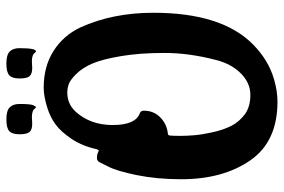

<svg xmlns="http://www.w3.org/2000/svg" viewBox="-164 -709 890 602"><g transform="rotate(-90 281.0 -408.0)"><path d="M390 -753 369 -752Q350 -752 343 -760.5Q336 -769 336 -792Q336 -815 346 -824Q356 -833 383 -833Q410 -833 420.5 -822.5Q431 -812 431 -792Q431 -740 421 -740L417 -743Q411 -753 390 -753ZM215 -753 194 -752Q175 -752 168 -760.5Q161 -769 161 -792Q161 -815 171 -824Q181 -833 208 -833Q235 -833 245.5 -822.5Q256 -812 256 -792Q256 -757 252 -748.5Q248 -740 246 -740L242 -743Q236 -753 215 -753ZM292 -642Q256 -642 232 -616Q190 -570 190 -499.5Q190 -429 226 -415Q235 -412 235 -402Q235 -372 215 -351.5Q195 -331 166 -327Q157 -327 157 -320Q156 -309 156 -288.5Q156 -268 158 -243.5Q160 -219 167.5 -185.5Q175 -152 187.5 -127.5Q200 -103 223.5 -85.5Q247 -68 284.5 -68Q322 -68 352 -98Q382 -128 394 -176Q416 -260 416 -337.5Q416 -415 406 -474Q396 -533 382.5 -564Q369 -595 350 -614Q331 -633 318 -637.5Q305 -642 292 -642ZM110 -543 114 -549Q124 -595 146.5 -628.5Q169 -662 191.5 -678.5Q214 -695 242 -704Q279 -716 307 -716Q374 -716 422.5 -685Q471 -654 496 -601Q542 -500 542 -372Q542 -157 442 -59Q393 -11 334 6Q297 17 263 17Q138 17 79 -68.5Q20 -154 20 -285Q20 -361 33 -424.5Q46 -488 60 -514L73 -540Q77 -549 86 -549Q95 -549 99.5 -547.5Q104 -546 106.5 -544.5Q109 -543 110 -543Z"/></g></svg>

Font: Aladin
Style: Regular
Weight: 400
Designer: Angel Koziupa and Alejandro Paul
Foundry: Angel Koziupa and Alejandro Paul
Version: Version 1.000